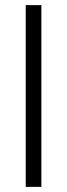

<svg xmlns="http://www.w3.org/2000/svg" viewBox="-20 -727 261 747"><path d="M141 0H80V-707H141Z"/></svg>

Font: Hind Kochi Light
Style: Regular
Weight: 300
Designer: Dhruvi Tolia
Foundry: Indian Type Foundry
Version: Version 0.702;PS 1.0;hotconv 1.0.81;makeotf.lib2.5.63406